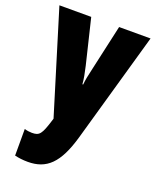

<svg xmlns="http://www.w3.org/2000/svg" viewBox="-146 -639 784 964"><g transform="rotate(20 245.5 -156.5)"><path d="M2 -553 169 -8 166 2C141 83 131 96 91 96C78 96 64 94 51 90V232C72 237 95 240 121 240C221 240 279 186 322 35L489 -553H321L267 -311C257 -270 252 -242 250 -220H246C245 -243 238 -279 230 -313L172 -553Z"/></g></svg>

Font: Noto Sans Oriya ExtCond Blk
Style: Regular
Weight: 900
Width: 2
Designer: Amélie Bonet and Sol Matas
Foundry: Google LLC
Version: Version 2.006